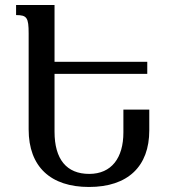

<svg xmlns="http://www.w3.org/2000/svg" viewBox="-20 -734 673 764"><path d="M334 10C490 10 574 -73 574 -215V-298H471V-207C471 -106 424 -42 335 -42C245 -42 197 -100 197 -210V-440H566V-488H197V-714H44V-674C87 -674 94 -664 94 -601V-219C94 -70 182 10 334 10Z"/></svg>

Font: Noto Serif Armenian SemiCondensed Medium
Style: Regular
Weight: 500
Width: 4
Designer: Monotype Design Team
Foundry: Monotype Imaging Inc.
Version: Version 2.008